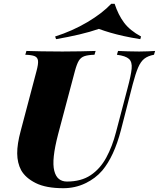

<svg xmlns="http://www.w3.org/2000/svg" viewBox="-20 -976 836 1010"><path d="M651 -512Q669 -579 672.5 -614.5Q676 -650 658.5 -666Q641 -682 595 -688L601 -708Q621 -707 652.5 -706Q684 -705 712 -705Q735 -705 757.5 -706Q780 -707 796 -708L790 -688Q758 -682 739 -667Q720 -652 706.5 -620.5Q693 -589 678 -532L616 -291Q580 -153 518 -79Q482 -37 428.5 -11.5Q375 14 313 14Q222 14 168 -13Q114 -40 91 -81Q71 -119 70.5 -168.5Q70 -218 89 -288L172 -602Q182 -639 180 -656.5Q178 -674 162.5 -680.5Q147 -687 113 -688L119 -708Q148 -707 199.5 -706Q251 -705 308 -705Q358 -705 403 -706Q448 -707 483 -708L477 -688Q443 -687 424 -680.5Q405 -674 394.5 -656.5Q384 -639 374 -602L286 -271Q268 -202 263 -154.5Q258 -107 265.5 -77.5Q273 -48 290 -34.5Q307 -21 332 -21Q407 -21 457 -54.5Q507 -88 539 -147Q571 -206 590 -280ZM500 -824Q454 -808 396.5 -794.5Q339 -781 275 -770L270 -784Q361 -813 439.5 -859.5Q518 -906 565 -956H583Q602 -898 632.5 -857Q663 -816 722 -784L718 -770Q668 -778 630 -786.5Q592 -795 561 -804Q530 -813 500 -824Z"/></svg>

Font: Playfair Display Black
Style: Italic
Weight: 900
Italic angle: -14°
Designer: Claus Eggers Sørensen
Foundry: Claus Eggers Sørensen
Version: Version 1.203